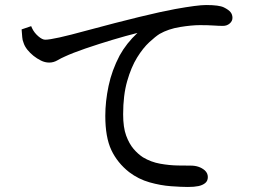

<svg xmlns="http://www.w3.org/2000/svg" viewBox="-20 -736 1040 764"><path d="M160 -578Q192 -578 323 -614Q568 -680 677 -700Q766 -716 800 -716Q852 -716 871 -706.5Q890 -697 897.5 -687.5Q905 -678 905 -665Q905 -652 894 -642.5Q883 -633 867 -633Q851 -633 829.5 -634.5Q808 -636 775.5 -636Q743 -636 696.5 -628.5Q650 -621 615 -601Q599 -591 574 -568Q549 -545 525.5 -507Q502 -469 486 -413Q470 -357 470 -281Q470 -229 482 -196.5Q494 -164 511.5 -143.5Q529 -123 549 -110Q581 -91 617.5 -84.5Q654 -78 688 -77.5Q722 -77 739 -77Q773 -77 795 -58Q807 -47 807 -31.5Q807 -16 796.5 -7.5Q786 1 769.5 4.5Q753 8 727.5 8Q702 8 660.5 5Q619 2 575 -10.5Q531 -23 494 -51Q447 -88 423 -139Q399 -190 399 -275Q399 -332 412 -394Q425 -456 456 -515Q483 -564 527 -605Q432 -581 320 -543Q268 -525 238 -511Q224 -505 208.5 -496Q193 -487 176 -487Q159 -487 143 -495Q111 -511 89 -538Q78 -552 74 -565Q69 -577 68.5 -588Q68 -599 66 -619L104 -632L108 -623Q116 -606 132 -592Q148 -578 160 -578Z"/></svg>

Font: Early Summer Mincho Screen
Style: Regular
Weight: 400
Designer: GuiWonder
Version: Version 1.002